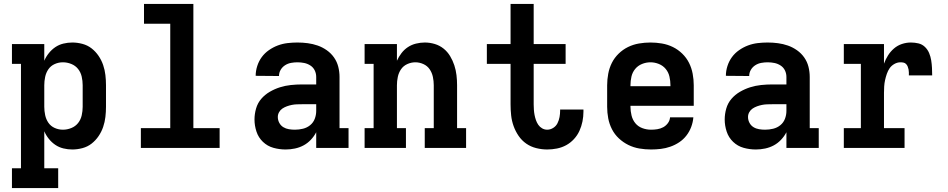

<svg xmlns="http://www.w3.org/2000/svg" viewBox="-20 -755 4840 980"><path d="M41 205V104H87V-429H41V-530H206V-445Q215 -466 229.5 -484Q244 -502 262.5 -514.5Q281 -527 303.5 -532.5Q326 -538 349 -538Q375 -538 401 -531Q427 -524 447.5 -508Q468 -492 483 -470Q498 -448 506.5 -423Q515 -398 518 -372Q521 -346 521 -320V-210Q521 -184 518 -158Q515 -132 506.5 -107Q498 -82 483 -60Q468 -38 447.5 -22Q427 -6 401 1Q375 8 349 8Q326 8 303.5 2.5Q281 -3 262.5 -15.5Q244 -28 229.5 -46Q215 -64 206 -85V104H277V205ZM301 -93Q323 -93 344 -101.5Q365 -110 378.5 -127Q392 -144 397 -166Q402 -188 402 -210V-320Q402 -342 397 -364Q392 -386 378.5 -403Q365 -420 344 -428.5Q323 -437 301 -437Q279 -437 259 -428Q239 -419 227 -401.5Q215 -384 210.5 -362.5Q206 -341 206 -320V-210Q206 -189 210.5 -167.5Q215 -146 227 -128.5Q239 -111 259 -102Q279 -93 301 -93Z M699 0V-101H849V-634H715V-735H967V-101H1101V0Z M1438 8Q1406 8 1375.5 -0.5Q1345 -9 1322 -31Q1299 -53 1289 -83.5Q1279 -114 1279 -145Q1279 -173 1287 -201Q1295 -229 1313.5 -250.5Q1332 -272 1357 -286.5Q1382 -301 1409 -309.5Q1436 -318 1464.5 -321Q1493 -324 1521 -324H1594V-362Q1594 -380 1586.5 -395.5Q1579 -411 1564.5 -420.5Q1550 -430 1533 -433.5Q1516 -437 1498 -437Q1482 -437 1465.5 -434Q1449 -431 1435 -422Q1421 -413 1412.5 -398.5Q1404 -384 1404 -367Q1404 -367 1404 -367Q1404 -367 1404 -367L1285 -368Q1285 -368 1285 -368Q1285 -368 1285 -368Q1285 -393 1293 -418Q1301 -443 1316 -463.5Q1331 -484 1352.5 -499Q1374 -514 1398 -523Q1422 -532 1447.5 -535Q1473 -538 1498 -538Q1525 -538 1551 -534.5Q1577 -531 1601.5 -522.5Q1626 -514 1648 -498.5Q1670 -483 1685 -461.5Q1700 -440 1706.5 -414.5Q1713 -389 1713 -362V-101H1759V0H1594V-80Q1583 -59 1566.5 -41.5Q1550 -24 1529.5 -13Q1509 -2 1485.5 3Q1462 8 1438 8ZM1485 -93Q1506 -93 1526.5 -98Q1547 -103 1563 -116Q1579 -129 1586.5 -148.5Q1594 -168 1594 -189V-223H1521Q1508 -223 1495 -222.5Q1482 -222 1469.5 -219.5Q1457 -217 1444.5 -212.5Q1432 -208 1421.5 -201Q1411 -194 1404.5 -182.5Q1398 -171 1398 -158Q1398 -142 1405.5 -128Q1413 -114 1426 -106Q1439 -98 1454.5 -95.5Q1470 -93 1485 -93Z M1841 0V-101H1887V-429H1841V-530H2006V-445Q2015 -465 2029 -483.5Q2043 -502 2062 -514.5Q2081 -527 2103.5 -532.5Q2126 -538 2148 -538Q2174 -538 2199 -530.5Q2224 -523 2244 -507Q2264 -491 2277.5 -468.5Q2291 -446 2299 -421.5Q2307 -397 2310 -371.5Q2313 -346 2313 -320V-101H2359V0H2148V-101H2194V-320Q2194 -341 2189.5 -362.5Q2185 -384 2173 -401.5Q2161 -419 2141 -428Q2121 -437 2100 -437Q2079 -437 2059 -428Q2039 -419 2027 -401.5Q2015 -384 2010.5 -362.5Q2006 -341 2006 -320V-101H2052V0Z M2773 8Q2745 8 2717 1Q2689 -6 2666 -22Q2643 -38 2627 -61.5Q2611 -85 2601.5 -111.5Q2592 -138 2589 -166Q2586 -194 2586 -222V-429H2465V-530H2586V-735H2704V-530H2867V-429H2704V-222Q2704 -209 2705 -195Q2706 -181 2708.5 -168Q2711 -155 2715.5 -142Q2720 -129 2727.5 -118Q2735 -107 2747 -100Q2759 -93 2773 -93Q2789 -93 2803.5 -102Q2818 -111 2825.5 -126Q2833 -141 2836 -157.5Q2839 -174 2839 -190Q2839 -192 2839 -193Q2839 -194 2839 -196H2958Q2958 -193 2958 -190.5Q2958 -188 2958 -185Q2958 -160 2953 -135Q2948 -110 2937.5 -87Q2927 -64 2909.5 -45Q2892 -26 2870 -14Q2848 -2 2823 3Q2798 8 2773 8Z M3303 8Q3273 8 3243.5 3Q3214 -2 3187.5 -15Q3161 -28 3139 -48.5Q3117 -69 3103.5 -95.5Q3090 -122 3084.5 -151Q3079 -180 3079 -210V-320Q3079 -349 3084.5 -378.5Q3090 -408 3103 -434Q3116 -460 3137.5 -481Q3159 -502 3185.5 -515Q3212 -528 3241.5 -533Q3271 -538 3300 -538Q3329 -538 3358.5 -533Q3388 -528 3414.5 -515Q3441 -502 3462.5 -481Q3484 -460 3497 -434Q3510 -408 3515.5 -378.5Q3521 -349 3521 -320V-215H3198V-210Q3198 -188 3203.5 -165.5Q3209 -143 3223 -126Q3237 -109 3258.5 -101Q3280 -93 3303 -93Q3319 -93 3335 -95.5Q3351 -98 3365 -105.5Q3379 -113 3389 -126.5Q3399 -140 3400 -156H3519Q3517 -131 3508 -107Q3499 -83 3483.5 -63Q3468 -43 3447 -29Q3426 -15 3402 -6.5Q3378 2 3353 5Q3328 8 3303 8ZM3198 -315H3402V-320Q3402 -342 3397 -364Q3392 -386 3378 -403Q3364 -420 3343 -428.5Q3322 -437 3300 -437Q3278 -437 3257 -428.5Q3236 -420 3222 -403Q3208 -386 3203 -364Q3198 -342 3198 -320Z M3838 8Q3806 8 3775.5 -0.5Q3745 -9 3722 -31Q3699 -53 3689 -83.5Q3679 -114 3679 -145Q3679 -173 3687 -201Q3695 -229 3713.5 -250.5Q3732 -272 3757 -286.5Q3782 -301 3809 -309.5Q3836 -318 3864.5 -321Q3893 -324 3921 -324H3994V-362Q3994 -380 3986.5 -395.5Q3979 -411 3964.5 -420.5Q3950 -430 3933 -433.5Q3916 -437 3898 -437Q3882 -437 3865.5 -434Q3849 -431 3835 -422Q3821 -413 3812.5 -398.5Q3804 -384 3804 -367Q3804 -367 3804 -367Q3804 -367 3804 -367L3685 -368Q3685 -368 3685 -368Q3685 -368 3685 -368Q3685 -393 3693 -418Q3701 -443 3716 -463.5Q3731 -484 3752.5 -499Q3774 -514 3798 -523Q3822 -532 3847.5 -535Q3873 -538 3898 -538Q3925 -538 3951 -534.5Q3977 -531 4001.5 -522.5Q4026 -514 4048 -498.5Q4070 -483 4085 -461.5Q4100 -440 4106.5 -414.5Q4113 -389 4113 -362V-101H4159V0H3994V-80Q3983 -59 3966.5 -41.5Q3950 -24 3929.5 -13Q3909 -2 3885.5 3Q3862 8 3838 8ZM3885 -93Q3906 -93 3926.5 -98Q3947 -103 3963 -116Q3979 -129 3986.5 -148.5Q3994 -168 3994 -189V-223H3921Q3908 -223 3895 -222.5Q3882 -222 3869.5 -219.5Q3857 -217 3844.5 -212.5Q3832 -208 3821.5 -201Q3811 -194 3804.5 -182.5Q3798 -171 3798 -158Q3798 -142 3805.5 -128Q3813 -114 3826 -106Q3839 -98 3854.5 -95.5Q3870 -93 3885 -93Z M4287 0V-101H4374V-429H4287V-530H4492V-430Q4500 -452 4512.5 -472Q4525 -492 4543 -507.5Q4561 -523 4583.5 -530.5Q4606 -538 4629 -538Q4649 -538 4668 -533.5Q4687 -529 4701 -515.5Q4715 -502 4722.5 -484Q4730 -466 4733 -447Q4736 -428 4737 -408.5Q4738 -389 4738 -370H4619Q4619 -378 4619 -385.5Q4619 -393 4617.5 -400.5Q4616 -408 4613 -415.5Q4610 -423 4604.5 -428.5Q4599 -434 4591.5 -435.5Q4584 -437 4576 -437Q4560 -437 4545 -428.5Q4530 -420 4521 -407Q4512 -394 4506.5 -378Q4501 -362 4497.5 -346Q4494 -330 4493 -313.5Q4492 -297 4492 -281V-101H4597V0Z"/></svg>

Font: Iosevka Slab Extended
Style: Bold
Weight: 700
Width: 7
Monospace: yes
Designer: Belleve Invis
Foundry: Belleve Invis
Version: Version 11.1.0; ttfautohint (v1.8.3)